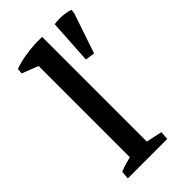

<svg xmlns="http://www.w3.org/2000/svg" viewBox="-179 -599 651 651"><g transform="rotate(-45 147.0 -273.5)"><path d="M81.1 -2.9V-504.9L159.2 -490.7V-2.9ZM25.4 0 27.8 -29.3Q41 -34.7 56.4 -39.3Q71.8 -43.9 90.3 -48.3L81.1 -12.2V-79.1H159.2V-12.2L151.4 -44.4L216.8 -30.3L214.4 0ZM81.1 -436.5V-497.6L88.4 -480.5L22.5 -506.3L24.4 -525.9Q70.3 -542.5 129.9 -544.9H159.2V-460.9ZM244.1 -380.4 210 -385.3 219.7 -544.9Q258.3 -550.8 294.4 -539.6L293 -524.9Z"/></g></svg>

Font: Markazi Text
Style: Regular
Weight: 400
Designer: Borna Izadpanah (Arabic designer), Fiona Ross (Arabic design director) and Florian Runge (Latin designer)
Foundry: Borna Izadpanah and Florian Runge
Version: Version 1.000